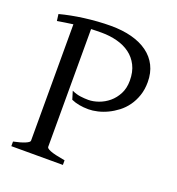

<svg xmlns="http://www.w3.org/2000/svg" viewBox="-118 -726 758 822"><g transform="rotate(20 261.5 -315.0)"><path d="M23.9 0V-21Q57.1 -27.8 76.2 -35.9Q95.2 -43.9 95.2 -50.8V-581.1Q76.7 -578.6 59.1 -575.9Q41.5 -573.2 23.9 -570.3L20 -600.6Q43.5 -606.9 71 -612.3Q98.6 -617.7 128.4 -621.6Q158.2 -625.5 188.7 -627.7Q219.2 -629.9 249 -629.9Q301.8 -629.9 344.2 -618.7Q386.7 -607.4 416.7 -585.4Q446.8 -563.5 462.9 -531.2Q479 -499 479 -457Q479 -423.3 469.5 -395.5Q460 -367.7 444.3 -345.9Q428.7 -324.2 408 -308.3Q387.2 -292.5 365.2 -282Q343.3 -271.5 321 -266.4Q298.8 -261.2 279.8 -261.2Q233.9 -261.2 201.2 -275.9L189.9 -313Q210.4 -303.7 229.2 -301.3Q248 -298.8 265.1 -298.8Q287.6 -298.8 312.3 -307.6Q336.9 -316.4 357.4 -333.5Q377.9 -350.6 391.4 -376.5Q404.8 -402.3 404.8 -437Q404.8 -477.1 390.1 -505.9Q375.5 -534.7 350.6 -553Q325.7 -571.3 292.2 -580.1Q258.8 -588.9 221.2 -588.9Q209 -588.9 197 -588.6Q185.1 -588.4 173.3 -587.9V-50.8Q173.3 -47.9 177.2 -44.4Q181.2 -41 190.7 -37.1Q200.2 -33.2 216.8 -29.3Q233.4 -25.4 258.8 -21V0Z"/></g></svg>

Font: Gentium
Style: Regular
Weight: 400
Designer: J. Victor Gaultney
Version: Version 1.03; 2011; OFL 1.1 release